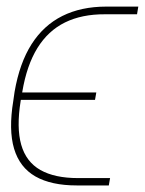

<svg xmlns="http://www.w3.org/2000/svg" viewBox="-20 -566 441 585"><path d="M217.8 -23.4H315.4L311.5 -1H213.9Q136.2 -1 88.1 -28.3Q40 -55.7 22.9 -113Q5.9 -170.4 20.5 -258.8L24.4 -286.1Q39.6 -374 76.2 -431.4Q112.8 -488.8 169.9 -517.3Q227.1 -545.9 303.7 -545.9H401.4L397.5 -522.5H299.8Q229.5 -522.9 178 -497.6Q126.5 -472.2 94 -419.7Q61.5 -367.2 47.9 -286.1L43 -258.8Q29.8 -176.8 44.7 -124.8Q59.6 -72.8 103 -48.1Q146.5 -23.4 217.8 -23.4ZM273.4 -284.2 269.5 -261.7H35.2L39.1 -284.2Z"/></svg>

Font: Inter Tight Thin
Style: Italic
Weight: 250
Italic angle: -9.39999°
Designer: Rasmus Andersson
Foundry: rsms
Version: Version 3.004